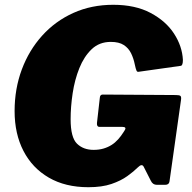

<svg xmlns="http://www.w3.org/2000/svg" viewBox="-20 -772 801 802"><path d="M349 10Q253 10 184 -30Q115 -70 78 -141.5Q41 -213 41 -308Q41 -401 71 -481.5Q101 -562 156 -623Q211 -684 286.5 -718Q362 -752 453 -752Q545 -752 609 -718Q673 -684 707 -631.5Q741 -579 744 -522Q744 -498 735 -497L558 -472Q553 -471 550 -477.5Q547 -484 543 -503Q538 -528 527.5 -549.5Q517 -571 497 -584Q477 -597 443 -597Q395 -597 363 -566.5Q331 -536 311.5 -487.5Q292 -439 283.5 -382.5Q275 -326 275 -274Q275 -198 301.5 -172Q328 -146 371 -146Q394 -146 412.5 -151.5Q431 -157 446 -166.5Q461 -176 473.5 -190Q486 -204 496 -220L501 -228Q510 -242 491 -242H395Q384 -242 385 -258L397 -364Q398 -377 409 -377L715 -375Q730 -375 734 -371Q738 -367 736 -354L688 -14Q686 0 670 0H635Q618 0 610 -17L580 -76Q576 -83 570 -82Q564 -81 556 -73Q539 -56 512 -36.5Q485 -17 445.5 -3.5Q406 10 349 10Z"/></svg>

Font: Libre Franklin Black
Style: Italic
Weight: 900
Italic angle: -8°
Designer: Pablo Impallari, Rodrigo Fuenzalida, Nhung Nguyen
Foundry: Impallari Type
Version: Version 3.000